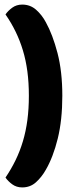

<svg xmlns="http://www.w3.org/2000/svg" viewBox="-20 -686 335 838"><path d="M77 132Q52 132 33.5 118.5Q15 105 4 89Q29 52 48 13Q67 -26 80 -69.5Q93 -113 99.5 -162Q106 -211 106 -268Q106 -325 99.5 -374Q93 -423 80 -466Q67 -509 48 -548Q29 -587 4 -623Q15 -639 33.5 -652.5Q52 -666 77 -666Q112 -666 137.5 -643.5Q163 -621 180 -589Q210 -535 231 -454.5Q252 -374 252 -268Q252 -162 232 -81Q212 0 180 55Q162 87 137 109.5Q112 132 77 132Z"/></svg>

Font: Baloo 2
Style: Bold
Weight: 700
Designer: Sarang Kulkarni and Ek Type
Foundry: Ek Type
Version: Version 1.640;hotconv 1.0.111;makeotfexe 2.5.65597; ttfautoh